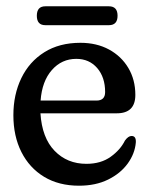

<svg xmlns="http://www.w3.org/2000/svg" viewBox="-20 -580 474 610"><path d="M410 -278.5Q410 -220 351 -220H108.5Q113.5 -142 153.5 -100.8Q193.5 -59.5 254.5 -59.5Q300.5 -59.5 331.5 -81.8Q362.5 -104 377 -133.5Q387.5 -148 398 -148Q413 -148 411.5 -127Q408.5 -92 385.8 -60.5Q363 -29 323.5 -9.5Q284 10 231 10Q167 10 120.2 -18.2Q73.5 -46.5 48 -97Q22.5 -147.5 22.5 -214Q22.5 -279.5 47.8 -331.8Q73 -384 120.8 -414Q168.5 -444 235.5 -444Q287 -444 326.2 -422.8Q365.5 -401.5 387.8 -364Q410 -326.5 410 -278.5ZM222.5 -393Q176 -393 144.8 -357.5Q113.5 -322 109 -260.5H286.5Q314 -260.5 314 -287.5Q314 -334.5 288.8 -363.8Q263.5 -393 222.5 -393ZM97 -530Q97 -560 124 -560H326Q353.5 -560 353.5 -530Q353.5 -500 326 -500H124Q97 -500 97 -530Z"/></svg>

Font: Fraunces 144pt S100
Style: Regular
Weight: 400
Version: Version 1.000; ttfautohint (v1.8.3)